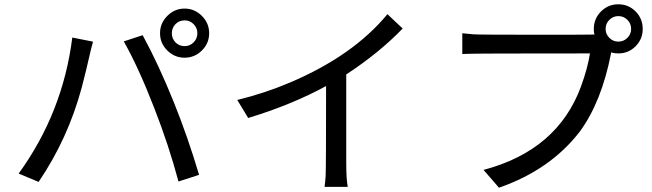

<svg xmlns="http://www.w3.org/2000/svg" viewBox="-20 -845 3040 895"><path d="M812 1Q767 -167 700 -339Q626 -530 557 -652L645 -681Q721 -541 790 -369Q855 -208 908 -30ZM160 3 67 -36Q273 -320 317 -670L413 -651Q413 -643 411 -641Q402 -608 395 -576Q384 -526 361 -437Q297 -199 160 3ZM726 -690Q726 -737 760 -771Q794 -805 840.5 -805Q887 -805 921 -771Q955 -737 955 -690Q955 -643 921 -609.5Q887 -576 840.5 -576Q794 -576 760 -609.5Q726 -643 726 -690ZM841 -630Q865 -630 882.5 -647.5Q900 -665 900 -690Q900 -715 882.5 -732.5Q865 -750 841 -750Q815 -750 798 -732.5Q781 -715 781 -690Q781 -665 798 -647.5Q815 -630 841 -630Z M1601 26H1493Q1496 5 1498 -25.5Q1500 -56 1500 -444Q1341 -357 1137 -295L1086 -379Q1216 -411 1331 -460Q1626 -585 1786 -779L1857 -712Q1748 -599 1594 -498V-84Q1594 -10 1601 26Z M2306 30 2234 -53Q2578 -144 2688 -441Q2720 -529 2730 -596Q2190 -596 2155 -594Q2147 -593 2135 -593V-690Q2161 -687 2187 -685Q2213 -683 2483 -683Q2741 -683 2751 -684Q2748 -693 2748 -710Q2748 -758 2781.5 -791.5Q2815 -825 2862 -825Q2910 -825 2943 -791.5Q2976 -758 2976 -710Q2976 -663 2943 -629.5Q2910 -596 2862 -596Q2843 -596 2829 -601L2828 -595Q2784 -370 2683 -232Q2545 -53 2306 30ZM2922 -710Q2922 -735 2904.5 -752.5Q2887 -770 2862.5 -770Q2838 -770 2820.5 -752.5Q2803 -735 2803 -710Q2803 -686 2820.5 -668.5Q2838 -651 2862.5 -651Q2887 -651 2904.5 -668.5Q2922 -686 2922 -710Z"/></svg>

Font: LXGW 975 Gothic SC
Style: Regular
Weight: 400
Version: Version 2.01;February 25, 2021